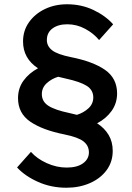

<svg xmlns="http://www.w3.org/2000/svg" viewBox="-20 -751 617 899"><path d="M528.3 -314.2Q528.3 -267.6 502.7 -231.7Q477 -195.8 434.7 -173.6Q469.2 -151.6 488.5 -119.4Q507.8 -87.2 507.8 -44.2Q507.8 6.7 479.2 45.7Q450.5 84.6 401.2 106.3Q351.9 128 290.8 128Q219.6 128 158.7 100.9Q97.7 73.9 59.9 33.1L124.9 -39.9Q152.3 -8.4 198.4 12.6Q244.5 33.6 292.2 33.6Q341.2 33.6 368.7 13.7Q396.3 -6.3 396.3 -37.5Q396.3 -68.8 371.2 -88.7Q346.1 -108.6 281.5 -121.6Q179 -142.1 121.7 -181.3Q64.4 -220.6 64.4 -291.3Q64.4 -337.9 90 -373.3Q115.7 -408.7 158 -431.3Q87.9 -476.9 87.9 -556.8Q87.9 -607.5 115.6 -646.7Q143.3 -685.9 189.9 -708.5Q236.6 -731 294.1 -731Q360.9 -731 417.4 -704.3Q473.8 -677.5 509.8 -637.1L444 -563.5Q418.5 -594.6 379 -615.9Q339.6 -637.3 295.1 -637.3Q252.2 -637.3 225.8 -617.8Q199.4 -598.3 199.4 -563.5Q199.4 -535.1 223.9 -515.7Q248.4 -496.3 313.1 -483.3Q415.9 -462.8 471.9 -423.8Q527.9 -384.7 528.3 -314.2ZM416.8 -295.3Q416.4 -329.7 386.2 -349Q356 -368.3 287.3 -383.3L252.5 -391.6Q221.3 -382.2 198.6 -361.3Q175.9 -340.4 175.9 -310.3Q175.9 -275.6 206.4 -255.8Q236.9 -235.9 305.4 -221.6L340.2 -213.3Q372 -223.3 394.4 -244.1Q416.8 -264.9 416.8 -295.3Z"/></svg>

Font: Wix Madefor Display
Style: Regular
Weight: 400
Designer: Dalton Maag Ltd
Foundry: Dalton Maag Ltd
Version: Version 3.100